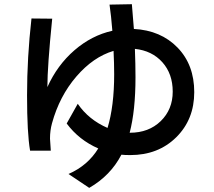

<svg xmlns="http://www.w3.org/2000/svg" viewBox="-20 -829 1040 932"><path d="M132.8 -739.3 233.4 -738.3Q210 -505.9 210 -406.2Q257.8 -512.7 341.3 -585Q424.8 -657.2 525.4 -679.7Q519.5 -753.9 511.7 -806.6L620.1 -808.6Q624 -769.5 629.9 -688.5Q760.7 -681.6 841.8 -598.1Q922.9 -514.6 922.9 -381.8Q922.9 -249 835.4 -162.6Q748 -76.2 612.3 -76.2Q584 -76.2 569.3 -78.1Q516.6 23.4 413.1 83L312.5 15.6Q406.2 -25.4 457 -108.4Q363.3 -149.4 303.7 -229.5L357.4 -325.2Q410.2 -248 502 -208Q534.2 -313.5 534.2 -468.8Q534.2 -521.5 531.2 -582Q432.6 -552.7 350.6 -457.5Q268.6 -362.3 232.4 -230.5Q222.7 -195.3 222.7 -156.2L226.6 -97.7H126Q111.3 -182.6 111.3 -366.2Q111.3 -549.8 132.8 -739.3ZM609.4 -184.6H610.4Q702.1 -184.6 760.3 -241.2Q818.4 -297.9 818.4 -384.3Q818.4 -470.7 768.1 -526.9Q717.8 -583 634.8 -591.8Q637.7 -517.6 637.7 -454.1Q637.7 -292 609.4 -184.6Z"/></svg>

Font: GenEi M Gothic v2 Medium
Style: Regular
Weight: 500
Version: Version 2.0